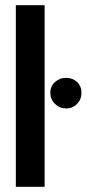

<svg xmlns="http://www.w3.org/2000/svg" viewBox="-20 -720 334 740"><path d="M235 -420Q210 -420 192 -404Q174 -388 174 -362Q174 -337 192 -319.5Q210 -302 235 -302Q260 -302 277 -319.5Q294 -337 294 -362Q294 -388 277 -404Q260 -420 235 -420ZM41 0H152V-700H41Z"/></svg>

Font: Advent Pro Expanded
Style: Bold
Weight: 700
Width: 7
Designer: VivaRado, Andreas Kalpakidis
Foundry: VivaRado, Andreas Kalpakidis
Version: Version 3.000